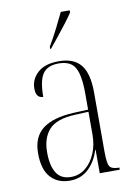

<svg xmlns="http://www.w3.org/2000/svg" viewBox="-87 -822 620 888"><g transform="rotate(-10 223.0 -378.0)"><path d="M169 10Q112 10 78.5 -27Q45 -64 45 -140Q45 -216 93 -253.5Q141 -291 239 -296L308 -299V-375Q308 -460 287.5 -496.5Q267 -533 210 -533Q158 -533 136 -501Q114 -469 114 -393Q80 -393 80 -438Q80 -481 113.5 -512Q147 -543 213 -543Q283 -543 316 -502.5Q349 -462 349 -372V-93Q349 -39 359 -24.5Q369 -10 401 -10H404V0H310V-110H308Q292 -57 256.5 -23.5Q221 10 169 10ZM177 -6Q215 -6 244.5 -29.5Q274 -53 291 -93Q308 -133 308 -181V-289L243 -286Q157 -282 122 -243.5Q87 -205 87 -137Q87 -74 108.5 -40Q130 -6 177 -6ZM184 -616Q207 -655 226.5 -693.5Q246 -732 262 -766H304V-756Q293 -739 272.5 -712Q252 -685 229.5 -657Q207 -629 188 -606H184Z"/></g></svg>

Font: Noto Serif Display Condensed ExtraLight
Style: Regular
Weight: 200
Width: 3
Designer: Monotype Design Team
Foundry: Monotype Imaging Inc.
Version: Version 2.009